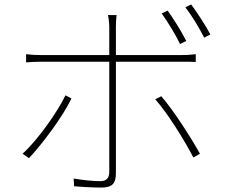

<svg xmlns="http://www.w3.org/2000/svg" viewBox="-20 -820 1040 868"><path d="M738 -772 711 -759C738 -722 775 -661 794 -621L822 -635C800 -679 763 -737 738 -772ZM844 -800 818 -787C847 -750 880 -695 903 -650L931 -664C911 -703 871 -764 844 -800ZM303 -375 276 -389C239 -312 148 -184 82 -125L111 -105C170 -168 264 -292 303 -375ZM709 -385 682 -371C739 -307 818 -179 854 -108L884 -125C844 -197 765 -321 709 -385ZM98 -575V-538C123 -540 141 -541 172 -541H474V-528C474 -480 474 -113 474 -42C474 -15 461 -1 433 -1C405 -1 358 -5 313 -13L315 22C346 25 406 28 437 28C487 28 504 10 504 -37C504 -96 504 -446 504 -528V-541H801C822 -541 843 -541 865 -540V-575C842 -572 819 -571 800 -571H504V-697C504 -715 505 -738 507 -752H468C471 -740 474 -715 474 -697V-571H171C139 -571 124 -572 98 -575Z"/></svg>

Font: Harano Aji Gothic TW ExtraLight
Style: Regular
Weight: 250
Foundry: Masamichi Hosoda
Version: HaranoAjiGothicTW-ExtraLight version 20230610;ttx 4.39.4